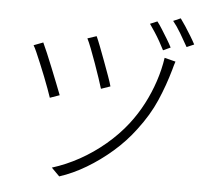

<svg xmlns="http://www.w3.org/2000/svg" viewBox="-59 -910 1117 1018"><g transform="rotate(5 500.0 -400.5)"><path d="M426 -713Q434 -696 447.5 -661Q461 -626 476 -585.5Q491 -545 504 -509Q517 -473 522 -454L473 -437Q467 -457 455 -493Q443 -529 428.5 -569.5Q414 -610 400.5 -645Q387 -680 378 -697ZM854 -615Q851 -606 847 -593Q843 -580 841 -571Q817 -486 781.5 -404Q746 -322 684 -241Q634 -174 569.5 -118Q505 -62 434.5 -20Q364 22 293 45L250 2Q324 -21 394.5 -60Q465 -99 528.5 -152.5Q592 -206 641 -269Q682 -322 713 -381.5Q744 -441 765 -504.5Q786 -568 795 -630ZM147 -655Q156 -636 171 -601Q186 -566 202.5 -524.5Q219 -483 234 -445.5Q249 -408 258 -384L207 -366Q201 -384 190.5 -413Q180 -442 166.5 -476Q153 -510 139.5 -542.5Q126 -575 115 -600Q104 -625 97 -636ZM740 -819Q752 -804 767 -780Q782 -756 797 -731.5Q812 -707 822 -687L783 -669Q773 -689 759 -714Q745 -739 729.5 -762.5Q714 -786 702 -803ZM862 -846Q874 -830 889 -807Q904 -784 919 -759.5Q934 -735 945 -714L906 -697Q889 -728 866 -766.5Q843 -805 823 -829Z"/></g></svg>

Font: Noto Sans JP Thin Light
Style: Regular
Weight: 300
Version: Version 2.004-H2;hotconv 1.0.118;makeotfexe 2.5.65603